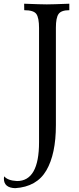

<svg xmlns="http://www.w3.org/2000/svg" viewBox="-82 -713 417 1013"><path d="M-2 279.8Q-61 277.8 -61.5 230Q-61.5 223.1 -59.6 217.3Q-41.5 239.7 7.8 242.2Q124 242.2 124 37.1V-565.4Q124 -618.2 110.1 -638.7Q96.2 -659.2 45.9 -659.2L45.4 -693.4Q135.7 -689.9 165 -689.9Q193.8 -689.9 283.7 -693.4V-659.2Q240.7 -659.2 226.8 -638.9Q212.9 -618.7 212.9 -567.4V-52.7Q212.9 99.6 162.6 186Q112.3 272.5 -2 279.8Z"/></svg>

Font: Kelvinch
Style: Regular
Weight: 400
Designer: Paul James MIller
Foundry: High-Logic / Made with FontCreator
Version: Version 3.30 September 23, 2016